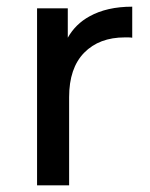

<svg xmlns="http://www.w3.org/2000/svg" viewBox="-20 -555 450 575"><path d="M91 0V-530H183V-442Q206 -483 248 -506Q300 -535 376 -535V-442Q370 -443 364.5 -443Q359 -443 354 -443Q277 -443 232 -397Q187 -351 187 -264V0Z"/></svg>

Font: Montserrat Z Med
Style: Regular
Weight: 500
Designer: Julieta Ulanovsky
Foundry: Julieta Ulanovsky
Version: Version 8.000